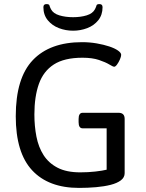

<svg xmlns="http://www.w3.org/2000/svg" viewBox="-20 -912 712 938"><path d="M381 -706Q418 -706 452.5 -700Q487 -694 514 -685Q541 -676 556.5 -665Q572 -654 572 -644Q572 -636 566 -622Q560 -608 552 -597Q544 -586 538 -586Q532 -586 514 -597Q496 -608 463.5 -619Q431 -630 383 -630Q294 -630 243 -597Q192 -564 170 -502Q148 -440 148 -353Q148 -296 158 -244.5Q168 -193 193 -154Q218 -115 261.5 -92.5Q305 -70 372 -70Q411 -70 446 -74Q481 -78 501 -83V-285H384Q364 -285 364 -315V-331Q364 -361 384 -361H559Q589 -361 589 -331V-66Q589 -45 570.5 -31Q552 -17 520.5 -9Q489 -1 449 2.5Q409 6 366 6Q217 6 137 -80Q57 -166 57 -344Q57 -531 140.5 -618.5Q224 -706 381 -706ZM466 -892Q481 -892 481 -877Q481 -839 460 -813Q439 -787 406 -774.5Q373 -762 337 -762Q301 -762 268 -774.5Q235 -787 213.5 -813Q192 -839 192 -877Q192 -892 207 -892Q220 -892 221.5 -885.5Q223 -879 229 -867Q240 -846 270 -837Q300 -828 337 -828Q374 -828 403.5 -837Q433 -846 444 -867Q450 -879 451.5 -885.5Q453 -892 466 -892Z"/></svg>

Font: Asap VF Beta
Style: Regular
Weight: 400
Designer: Pablo Cosgaya
Foundry: Pablo Cosgaya
Version: Version 1.007